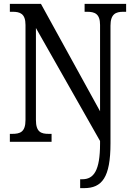

<svg xmlns="http://www.w3.org/2000/svg" viewBox="-20 -734 695 994"><path d="M395 240H415C508 240 552 185 552 8V-601C552 -662 580 -673 618 -673H633V-714H418V-673H431C470 -673 498 -663 498 -605V-158L192 -714H31V-673H45C83 -673 112 -664 112 -605V-113C112 -50 84 -41 43 -41H31V0H247V-41H232C193 -41 166 -50 166 -113V-589L498 -4V10C498 150 465 194 406 194H395Z"/></svg>

Font: Noto Serif Lao Condensed
Style: Regular
Weight: 400
Width: 3
Designer: Monotype Design Team
Foundry: Monotype Imaging Inc.
Version: Version 2.003